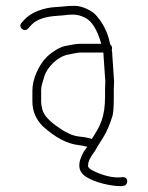

<svg xmlns="http://www.w3.org/2000/svg" viewBox="-20 -485 506 658"><path d="M416 136.5C416 126.8 410.7 122 400 122C374.3 125.7 344 120 309 105C288.6 96.2 279.6 88.2 282 81C282 68.7 289.7 52.7 305 33C310.4 23.1 319.6 8 332.5 -12.1C345.3 -32.2 356.3 -57.5 365.5 -88C368.5 -98 370 -120 370 -154V-179C370 -186.3 370.3 -195 371 -205L365 -294C365 -302 364.3 -308.7 363 -314C363.7 -316 364 -318.7 364 -322C364 -325.3 362 -328.7 358 -332C358 -333.3 357.7 -334.7 357 -336C349.4 -373.8 332.9 -406.6 307.5 -434.5C295 -448.1 262.1 -465 236.5 -465C206.4 -465 202.2 -462.4 170 -460.7C129.8 -458.7 87 -442.8 65 -419L54 -407C40.7 -392.3 62.7 -372.3 76 -387L87 -399C104.1 -418 134.8 -428.7 179 -431C200.6 -432.1 211.3 -435 230 -435C243.3 -435 256.7 -431.7 270 -425C293.9 -414.4 312.9 -384.4 327 -335H254C240.1 -335 214.2 -329.2 202 -327C182.1 -323.4 151.5 -301.5 138.5 -288C111.7 -260.2 91 -213.1 91 -175V-137C91 -104.3 103 -76 127 -52C169.2 -14 209 7.2 246.5 11.8C256.2 12.9 267 15 279 18C275 24 271 29.7 267 35C257 53.3 252 67.7 252 78C250.5 95.9 258.2 110.2 275 121C305.9 140.9 360.8 153 394 153L402 152C410.2 152 416 144.8 416 136.5ZM341 -205C340.3 -195.7 340 -187 340 -179V-154C340 -120.8 336.1 -93.4 328.4 -71.9C318.3 -44 308 -30.7 295 -9L279 -13C273.7 -14.3 264.7 -15.7 252 -17C239.3 -18.3 227.3 -21.8 216 -27.5L199 -36L182.5 -47C149.7 -68.9 130.7 -89.4 125.5 -108.5C122.5 -119.5 121 -129.3 121 -138V-173.5C121 -179.8 121.7 -186.3 123 -193L132.3 -224.1C141.5 -254.7 178.2 -292 214 -298C220.6 -299.1 246.1 -305 254 -305H334C334.7 -301 335 -296.7 335 -292Z"/></svg>

Font: MewTooHand
Style: Regular
Weight: 400
Designer: Mew Too, Robert Jablonski
Version: Version 0.77